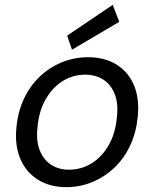

<svg xmlns="http://www.w3.org/2000/svg" viewBox="-20 -760 637 792"><path d="M253 12Q185 12 135.5 -19.5Q86 -51 63 -107Q40 -163 48 -236Q54 -300 79 -353Q104 -406 144 -444Q184 -482 235 -503Q286 -524 343 -524Q412 -524 461 -493.5Q510 -463 533 -407.5Q556 -352 548 -277Q542 -214 517.5 -161Q493 -108 453 -69.5Q413 -31 362 -9.5Q311 12 253 12ZM264 -60Q315 -60 357.5 -86Q400 -112 428 -160.5Q456 -209 462 -275Q469 -333 453 -372.5Q437 -412 405.5 -432Q374 -452 332 -452Q282 -452 240 -426.5Q198 -401 169.5 -352.5Q141 -304 135 -238Q128 -180 144 -140Q160 -100 191.5 -80Q223 -60 264 -60ZM277 -555 257 -613 445 -740 472 -670Z"/></svg>

Font: DM Sans 12pt
Style: Italic
Weight: 400
Italic angle: -10°
Version: Version 4.004;gftools[0.9.30]